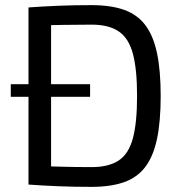

<svg xmlns="http://www.w3.org/2000/svg" viewBox="-20 -719 709 748"><path d="M331 -391V-342H22V-391ZM337 -699Q411 -699 462.5 -681Q514 -663 545.5 -622Q577 -581 591.5 -513Q606 -445 606 -345Q606 -245 591.5 -177Q577 -109 545.5 -68Q514 -27 462.5 -9Q411 9 337 9Q266 9 205.5 6.5Q145 4 91 0L129 -72Q171 -71 222.5 -69.5Q274 -68 337 -68Q403 -68 442 -93.5Q481 -119 497.5 -179.5Q514 -240 514 -345Q514 -450 497.5 -510.5Q481 -571 442 -597Q403 -623 337 -623Q275 -623 225.5 -622Q176 -621 129 -620L91 -690Q145 -694 205.5 -696.5Q266 -699 337 -699ZM179 -690V0H91V-690Z"/></svg>

Font: Exo 2
Style: Regular
Weight: 400
Designer: Natanael Gama
Foundry: Natanael Gama
Version: Version 2.010